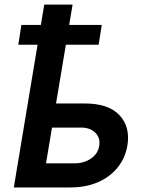

<svg xmlns="http://www.w3.org/2000/svg" viewBox="-20 -821 618 841"><path d="M425.8 -711.9 412.1 -625H60.1L73.7 -711.9ZM189.5 -367.7H350.1Q454.1 -368.2 502.7 -317.1Q551.3 -266.1 538.1 -184.1Q529.3 -130.4 496.6 -88.9Q463.9 -47.4 410.9 -23.7Q357.9 0 288.1 0H40.5L173.8 -800.8H297.9L181.6 -105.5H305.7Q348.1 -105.5 378.7 -126.7Q409.2 -147.9 414.6 -182.1Q420.4 -217.3 397.2 -240Q374 -262.7 333 -262.2H171.9Z"/></svg>

Font: Inter Tight SemiBold
Style: Italic
Weight: 600
Italic angle: -9.39999°
Designer: Rasmus Andersson
Foundry: rsms
Version: Version 3.004